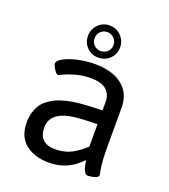

<svg xmlns="http://www.w3.org/2000/svg" viewBox="-109 -633 630 717"><g transform="rotate(20 206.0 -274.5)"><path d="M141.9 -490.3Q141.9 -517.2 160.3 -535.9Q178.8 -554.5 205.3 -554.5Q232.3 -554.5 250.9 -535.7Q269.5 -516.8 269.5 -490.3Q269.5 -463.7 250.9 -445.3Q232.3 -426.9 205.3 -426.9Q178.4 -426.9 160.1 -445.3Q141.9 -463.7 141.9 -490.3ZM178.8 -463.7Q189.5 -453 205.3 -453Q221.2 -453 232.3 -463.7Q243.4 -474.4 243.4 -490.3Q243.4 -506.1 232.3 -517.2Q221.2 -528.3 205.3 -528.3Q189.5 -528.3 178.8 -517.2Q168.1 -506.1 168.1 -490.3Q168.1 -474.4 178.8 -463.7ZM166.5 4.8Q108.6 4.8 72.9 -23.8Q37.3 -52.3 37.3 -108.6Q37.3 -129.6 42.2 -147Q47.2 -164.5 55.3 -177.6Q63.4 -190.6 76.7 -201.1Q90 -211.7 103.4 -218.6Q116.9 -225.5 135.9 -230.9Q155 -236.2 171.2 -239Q187.5 -241.8 209.9 -243.6Q232.3 -245.3 248.9 -245.9Q265.6 -246.5 288.1 -246.9V-282.6Q288.1 -310.7 268.7 -328.2Q249.3 -345.6 205.3 -345.6Q174.8 -345.6 147 -337.7Q119.3 -329.8 103.6 -322Q88 -314.3 86.8 -314.3Q79.7 -314.3 70.4 -329.4Q61 -344.4 61 -351.6Q61 -361.9 80.5 -373.2Q99.9 -384.5 133.6 -392.4Q167.3 -400.3 202.9 -400.3Q273.1 -400.3 312.3 -369Q351.6 -337.7 351.6 -281.8V-112.2Q351.6 -94.7 352.6 -78.9Q353.5 -63 354.9 -52.5Q356.3 -42 357.7 -34.3Q359.1 -26.6 360.1 -22Q361.1 -17.4 361.1 -17Q361.1 -7.5 346.8 -3.4Q332.5 0.8 319.9 0.8Q313.9 0.8 309.6 -3.6Q305.2 -7.9 302.4 -15.5Q299.6 -23 297.9 -30.5Q296.1 -38 294.5 -47.2Q294.1 -50.3 293.7 -51.9Q241.4 4.8 166.5 4.8ZM169.6 -50.3Q206.9 -50.3 233.8 -64Q260.8 -77.7 288.1 -103.1V-192.2Q210.5 -191.4 178 -184.3Q105.4 -168.8 105.4 -113Q105.4 -82.4 121.9 -66.4Q138.3 -50.3 169.6 -50.3Z"/></g></svg>

Font: Jaldi
Style: Regular
Weight: 400
Designer: Pablo Cosgaya and Nicolas Silva
Foundry: Omnibus-Type
Version: Version 1.001;PS 001.001;hotconv 1.0.70;makeotf.lib2.5.58329